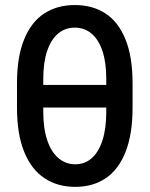

<svg xmlns="http://www.w3.org/2000/svg" viewBox="-20 -726 590 756"><path d="M276.4 9.8Q206.5 9.8 155 -24.4Q103.5 -58.6 75.2 -128.2Q46.9 -197.8 46.9 -301.8V-398.4Q46.9 -502 75 -570.8Q103 -639.6 154.1 -672.9Q205.1 -706.1 274.4 -706.1Q344.7 -706.1 395.5 -672.9Q446.3 -639.6 474.1 -570.8Q502 -502 502 -398.4V-301.8Q502 -197.8 474.4 -127.9Q446.8 -58.1 396.2 -24.2Q345.7 9.8 276.4 9.8ZM274.4 -617.2Q236.8 -617.2 209 -594Q181.2 -570.8 165.8 -525.6Q150.4 -480.5 150.4 -416V-391.6H398.4V-416Q398.4 -481 383.1 -526.1Q367.7 -571.3 339.8 -594.2Q312 -617.2 274.4 -617.2ZM276.4 -79.1Q313.5 -79.1 340.8 -102.8Q368.2 -126.5 383.3 -172.9Q398.4 -219.2 398.4 -285.2V-302.7H150.4V-285.2Q150.4 -220.2 166 -173.8Q181.6 -127.4 210.2 -103.3Q238.8 -79.1 276.4 -79.1Z"/></svg>

Font: Pretendard GOV Medium
Style: Regular
Weight: 500
Designer: Base glyphs from Inter by Rasmus Andersson; Hangeul glyphs from Noto Sans CJK(Source Han Sans) by Jang Soo-young and Kan
Foundry: Kil Hyung-jin
Version: Version 1.309